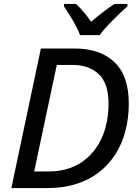

<svg xmlns="http://www.w3.org/2000/svg" viewBox="-20 -962 710 982"><path d="M38.1 0 189 -713.9H362.3Q492.2 -713.9 565.4 -644Q638.7 -574.2 638.7 -432.6Q638.7 -357.4 621.3 -291.5Q604 -225.6 569.6 -172.1Q535.2 -118.7 485.1 -80.1Q435.1 -41.5 369.1 -20.8Q303.2 0 222.2 0ZM154.8 -85H227.5Q288.6 -85 337.4 -102.3Q386.2 -119.6 423.1 -151.6Q460 -183.6 485.1 -226.8Q510.3 -270 522.7 -322Q535.2 -374 535.2 -431.2Q535.2 -535.2 485.4 -582.5Q435.5 -629.9 350.6 -629.9H270.5ZM389.6 -782.2Q380.4 -807.1 366 -833.7Q351.6 -860.4 335.7 -885.3Q319.8 -910.2 307.1 -929.7V-941.9H368.2Q380.9 -931.2 394.3 -916.3Q407.7 -901.4 421.1 -884.5Q434.6 -867.7 446.3 -850.6Q476.6 -877 507.1 -900.4Q537.6 -923.8 565.4 -941.9H631.8V-929.7Q613.3 -913.6 585.9 -887.2Q558.6 -860.8 532 -832.8Q505.4 -804.7 489.7 -782.2Z"/></svg>

Font: Open Sans Medium
Style: Italic
Weight: 500
Italic angle: -12°
Designer: Monotype Design Team
Foundry: Monotype Imaging Inc.
Version: Version 3.000